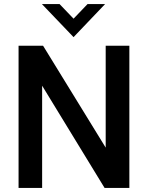

<svg xmlns="http://www.w3.org/2000/svg" viewBox="-20 -921 725 941"><path d="M71 0V-697H191L498 -197.5V-697H614V0H492.5L186.5 -501V0ZM185.5 -901H272L340.5 -829.5L409 -901H495L340.5 -739Z"/></svg>

Font: HK Grotesk SemiBold
Style: Regular
Weight: 600
Designer: Alfredo Marco Pradil
Foundry: Hanken Design Co.
Version: Version 3.001;FEAKit 1.0